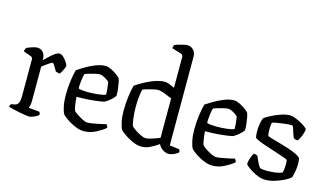

<svg xmlns="http://www.w3.org/2000/svg" viewBox="-90 -1099 2403 1397"><g transform="rotate(15 1111.5 -400.0)"><path d="M193 0Q186 0 165 -3Q144 -6 118.5 -11Q93 -16 70 -21.5Q47 -27 35 -31Q35 -39 38.5 -45Q42 -51 44 -53L71 -58Q87 -61 96.5 -76Q106 -91 106 -135V-405Q106 -423 91 -428L35 -448Q35 -458 38.5 -465.5Q42 -473 44 -476Q59 -484 84 -492Q109 -500 122 -500Q150 -500 166.5 -481Q183 -462 183 -432V-421Q197 -434 216.5 -453Q236 -472 256 -486Q276 -500 290 -500Q305 -500 321.5 -484Q338 -468 349 -450Q360 -432 360 -426Q360 -421 355.5 -409Q351 -397 343.5 -383Q336 -369 329 -360Q320 -360 311 -362.5Q302 -365 297 -367Q286 -386 275.5 -404Q265 -422 259 -422Q253 -422 237 -411.5Q221 -401 205 -389Q189 -377 185 -374V-117Q185 -96 181.5 -81.5Q178 -67 175 -61L257 -53Q259 -50 261.5 -45Q264 -40 264 -32Q259 -25 245.5 -17.5Q232 -10 217.5 -5Q203 0 193 0Z M605 0Q579 0 551.5 -10Q524 -20 500 -34Q476 -48 459.5 -61Q443 -74 438 -80Q427 -97 419 -135.5Q411 -174 411 -219Q411 -279 418.5 -330.5Q426 -382 435 -414Q453 -426 487 -446.5Q521 -467 561.5 -483.5Q602 -500 640 -500Q655 -500 678 -489Q701 -478 721.5 -463.5Q742 -449 750 -439Q755 -430 759.5 -407.5Q764 -385 767 -358.5Q770 -332 769 -310Q756 -290 733.5 -272Q711 -254 697 -247Q688 -244 658.5 -239.5Q629 -235 585.5 -231.5Q542 -228 490 -228Q492 -193 497 -164Q502 -135 507 -126Q512 -119 532.5 -105Q553 -91 576.5 -79Q600 -67 616 -67Q627 -67 646.5 -70Q666 -73 688 -77.5Q710 -82 727.5 -86Q745 -90 752 -92Q755 -89 759 -82.5Q763 -76 764 -67Q735 -43 693 -21.5Q651 0 605 0ZM562 -282Q599 -282 638.5 -286.5Q678 -291 694 -299Q694 -314 692.5 -333Q691 -352 688.5 -368.5Q686 -385 685 -391Q683 -395 670 -404.5Q657 -414 640.5 -422Q624 -430 612 -430Q601 -430 578.5 -425Q556 -420 534 -413.5Q512 -407 503 -403Q497 -384 493 -352.5Q489 -321 489 -291Q499 -286 521 -284Q543 -282 562 -282Z M1040 0Q1015 0 988.5 -9.5Q962 -19 938 -33Q914 -47 897 -60Q880 -73 874 -80Q863 -97 855 -135.5Q847 -174 847 -220Q847 -279 854.5 -331Q862 -383 871 -414Q885 -423 909 -437.5Q933 -452 962.5 -466.5Q992 -481 1023.5 -490.5Q1055 -500 1083 -500Q1097 -500 1118 -492Q1139 -484 1158 -475V-705Q1158 -713 1155 -719Q1152 -725 1143 -728L1072 -750Q1072 -759 1075 -766Q1078 -773 1080 -776Q1090 -781 1109 -786.5Q1128 -792 1146.5 -796Q1165 -800 1174 -800Q1200 -800 1218.5 -780.5Q1237 -761 1237 -733V-62L1309 -53Q1311 -51 1314 -45.5Q1317 -40 1317 -32Q1307 -20 1283.5 -10Q1260 0 1246 0Q1221 0 1198.5 -15.5Q1176 -31 1166 -53Q1138 -33 1105.5 -16.5Q1073 0 1040 0ZM1054 -67Q1069 -67 1100.5 -77Q1132 -87 1158 -98V-395Q1132 -406 1101 -418Q1070 -430 1050 -430Q1039 -430 1016.5 -425Q994 -420 971.5 -413.5Q949 -407 939 -403Q933 -384 929 -345.5Q925 -307 925 -274Q925 -221 931 -178.5Q937 -136 943 -126Q948 -120 968.5 -105.5Q989 -91 1013.5 -79Q1038 -67 1054 -67Z M1573 0Q1547 0 1519.5 -10Q1492 -20 1468 -34Q1444 -48 1427.5 -61Q1411 -74 1406 -80Q1395 -97 1387 -135.5Q1379 -174 1379 -219Q1379 -279 1386.5 -330.5Q1394 -382 1403 -414Q1421 -426 1455 -446.5Q1489 -467 1529.5 -483.5Q1570 -500 1608 -500Q1623 -500 1646 -489Q1669 -478 1689.5 -463.5Q1710 -449 1718 -439Q1723 -430 1727.5 -407.5Q1732 -385 1735 -358.5Q1738 -332 1737 -310Q1724 -290 1701.5 -272Q1679 -254 1665 -247Q1656 -244 1626.5 -239.5Q1597 -235 1553.5 -231.5Q1510 -228 1458 -228Q1460 -193 1465 -164Q1470 -135 1475 -126Q1480 -119 1500.5 -105Q1521 -91 1544.5 -79Q1568 -67 1584 -67Q1595 -67 1614.5 -70Q1634 -73 1656 -77.5Q1678 -82 1695.5 -86Q1713 -90 1720 -92Q1723 -89 1727 -82.5Q1731 -76 1732 -67Q1703 -43 1661 -21.5Q1619 0 1573 0ZM1530 -282Q1567 -282 1606.5 -286.5Q1646 -291 1662 -299Q1662 -314 1660.5 -333Q1659 -352 1656.5 -368.5Q1654 -385 1653 -391Q1651 -395 1638 -404.5Q1625 -414 1608.5 -422Q1592 -430 1580 -430Q1569 -430 1546.5 -425Q1524 -420 1502 -413.5Q1480 -407 1471 -403Q1465 -384 1461 -352.5Q1457 -321 1457 -291Q1467 -286 1489 -284Q1511 -282 1530 -282Z M1972 0Q1947 0 1921 -9.5Q1895 -19 1871.5 -33Q1848 -47 1832.5 -59.5Q1817 -72 1816 -77Q1816 -99 1825 -123Q1834 -147 1843 -162Q1854 -162 1862 -159Q1870 -156 1873 -154Q1879 -137 1890.5 -113Q1902 -89 1914 -73Q1935 -66 1967 -66Q1995 -66 2027 -70Q2059 -74 2081 -84Q2089 -108 2089 -146Q2089 -167 2086 -180Q2083 -184 2058 -193Q2033 -202 1997 -213.5Q1961 -225 1924.5 -237Q1888 -249 1861 -260.5Q1834 -272 1828 -280Q1826 -291 1825 -303.5Q1824 -316 1824 -328Q1824 -357 1829 -384Q1834 -411 1841 -428Q1856 -440 1888.5 -457Q1921 -474 1958.5 -487Q1996 -500 2027 -500Q2043 -500 2065.5 -491.5Q2088 -483 2110 -471Q2132 -459 2147 -447.5Q2162 -436 2163 -430Q2163 -422 2157 -402Q2151 -382 2142 -363Q2133 -344 2125 -338Q2115 -338 2106.5 -341Q2098 -344 2095 -347Q2080 -382 2073.5 -408Q2067 -434 2058 -434Q2034 -434 2003.5 -430.5Q1973 -427 1947.5 -422.5Q1922 -418 1912 -414Q1909 -403 1908 -388Q1907 -373 1907 -359Q1907 -346 1908 -334.5Q1909 -323 1911 -315Q1914 -311 1938 -304Q1962 -297 1996.5 -287.5Q2031 -278 2067 -266.5Q2103 -255 2131 -242Q2159 -229 2169 -216Q2174 -199 2174 -174Q2174 -142 2167.5 -110Q2161 -78 2157 -68Q2142 -54 2111.5 -38.5Q2081 -23 2044 -11.5Q2007 0 1972 0Z"/></g></svg>

Font: Texturina 72pt
Style: Regular
Weight: 400
Designer: Guillermo Torres Carreño
Foundry: Omnibus-Type
Version: Version 1.002; ttfautohint (v1.8.3)